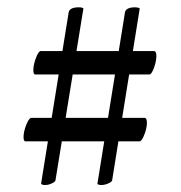

<svg xmlns="http://www.w3.org/2000/svg" viewBox="-20 -539 504 536"><path d="M398.4 -331.1Q398.4 -331.1 77.1 -331.1Q72.3 -333 73.2 -347.2Q74.2 -361.3 80.6 -377.9Q86.9 -394.5 92.8 -396.5H411.1Q417 -394.5 416.5 -380.9Q416 -367.2 410.2 -350.6Q404.3 -334 398.4 -331.1ZM371.1 -144.5H49.8Q44.9 -146.5 45.9 -160.6Q46.9 -174.8 53.7 -191.4Q60.5 -208 66.4 -210H384.8Q390.6 -208 390.1 -194.3Q389.6 -180.7 383.3 -164.1Q377 -147.5 371.1 -144.5ZM370.1 -515.6 293 -35.2Q292 -31.2 282.2 -26.9Q272.5 -22.5 262.7 -22.5Q258.8 -22.5 255.9 -23.4Q252.9 -24.4 252 -25.4V-26.4L329.1 -505.9Q333 -518.6 357.4 -518.6Q365.2 -518.6 370.1 -515.6ZM212.9 -515.6 134.8 -35.2Q133.8 -31.2 124.5 -26.9Q115.2 -22.5 105.5 -22.5Q101.6 -22.5 98.6 -23.4Q95.7 -24.4 95.7 -25.4L94.7 -26.4L171.9 -505.9Q175.8 -518.6 200.2 -518.6Q209 -518.6 212.9 -515.6Z"/></svg>

Font: Crimson
Style: Bold
Weight: 700
Version: Version 0.8 ; ttfautohint (v1.00) -l 8 -r 50 -G 200 -x 14 -D